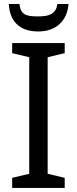

<svg xmlns="http://www.w3.org/2000/svg" viewBox="-20 -926 379 946"><path d="M298.8 0H40V-49.8L124 -69.8V-644L40 -664.1V-713.9H298.8V-664.1L214.8 -644V-69.8L298.8 -49.8ZM317.4 -906.2Q315.4 -876.5 304.7 -851.8Q293.9 -827.1 275.1 -809.1Q256.3 -791 229.7 -781Q203.1 -771 168.5 -771Q132.8 -771 106.2 -780.5Q79.6 -790 61.8 -807.9Q43.9 -825.7 34.4 -850.6Q24.9 -875.5 23.4 -906.2H76.2Q78.1 -885.3 85 -873Q91.8 -860.8 103.5 -854.7Q115.2 -848.6 131.6 -846.9Q147.9 -845.2 169.4 -845.2Q187 -845.2 202.9 -847.4Q218.8 -849.6 231.2 -856.2Q243.7 -862.8 252 -874.8Q260.3 -886.7 262.2 -906.2Z"/></svg>

Font: Genotype
Style: Regular
Weight: 400
Foundry: Ascender Corporation
Version: Version 1.00